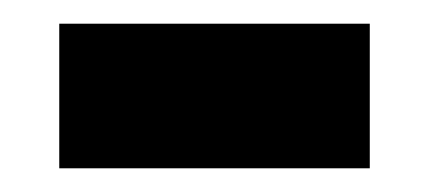

<svg xmlns="http://www.w3.org/2000/svg" viewBox="-20 -349 362 162"><path d="M30 -207V-329H292V-207Z"/></svg>

Font: Noto Sans Armenian
Style: Regular
Weight: 400
Designer: Monotype Design Team
Foundry: Monotype Imaging Inc.
Version: Version 2.007